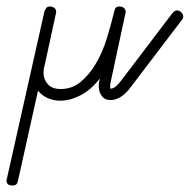

<svg xmlns="http://www.w3.org/2000/svg" viewBox="-70 -317 584 591"><path d="M461 -277Q468 -285 475 -285Q482 -285 488 -279Q494 -273 494 -266Q494 -260 490 -256L331 -47Q302 -9 270 -9Q252 -9 243 -22Q234 -35 234 -51Q234 -55 234.5 -60.5Q235 -66 237 -73V-75Q210 -40 177.5 -23.5Q145 -7 116 -7Q95 -7 77 -15Q59 -23 47 -38L-15 241Q-18 254 -30 254Q-41 254 -45.5 250Q-50 246 -50 240Q-50 234 -49 234L67 -283Q70 -289 73 -293Q76 -297 83 -297H86Q103 -294 103 -280Q103 -279 102.5 -277.5Q102 -276 102 -275L67 -114Q64 -106 64 -93Q64 -73 77 -58Q90 -43 117 -43Q152 -43 178.5 -65Q205 -87 225.5 -122Q246 -157 259 -199.5Q272 -242 282 -283Q284 -297 297 -297Q307 -297 312 -292Q317 -287 317 -279Q317 -278 316 -275Q315 -272 315 -271L271 -66Q269 -57 269 -51Q269 -48 270 -44Q278 -44 286.5 -51Q295 -58 303 -69Z"/></svg>

Font: Gruenewald VA
Style: Regular
Weight: 400
Designer: Peter Wiegel
Foundry: Peter Wiegel, nach dem Schriftentwurf von Dr. H. Gr¸newald
Version: Version 0.007